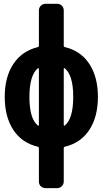

<svg xmlns="http://www.w3.org/2000/svg" viewBox="-20 -770 540 1010"><path d="M320.3 -109.4Q365.2 -145.5 365.2 -260.3Q365.2 -375 320.3 -411.1Q318.4 -412.1 316.9 -411.1Q315.4 -410.2 315.4 -409.2V-111.3Q315.4 -110.4 316.9 -109.4Q318.4 -108.4 320.3 -109.4ZM184.6 -111.3V-409.2Q184.6 -410.2 183.1 -411.1Q181.6 -412.1 179.7 -411.1Q134.8 -375 134.8 -259.8Q134.8 -144.5 179.7 -109.4Q181.6 -108.4 183.1 -109.4Q184.6 -110.4 184.6 -111.3ZM320.3 -522.5Q404.3 -502.9 449.7 -434.1Q495.1 -365.2 495.1 -260.3Q495.1 -155.3 449.7 -86.4Q404.3 -17.6 320.3 2Q315.4 3.9 315.4 7.8V184.6Q315.4 199.2 305.2 209.5Q294.9 219.7 280.3 219.7H219.7Q205.1 219.7 194.8 210Q184.6 200.2 184.6 184.6V7.8Q184.6 3.9 179.7 2Q95.7 -17.6 50.3 -86.4Q4.9 -155.3 4.9 -260.3Q4.9 -365.2 50.3 -433.6Q95.7 -502 179.7 -522.5Q184.6 -524.4 184.6 -528.3V-714.8Q184.6 -729.5 194.8 -739.7Q205.1 -750 219.7 -750H280.3Q294.9 -750 305.2 -740.2Q315.4 -730.5 315.4 -714.8V-528.3Q315.4 -524.4 320.3 -522.5Z"/></svg>

Font: Rounded-L Mgen+ 1mn bold
Style: Bold
Weight: 700
Designer: [Source Han Sans]
Ryoko NISHIZUKA  (kana & ideographs); Paul D. Hunt (Latin, Greek & Cyrillic); Wenlong ZHANG  (bopomofo
Version: Version 1.059.20150602